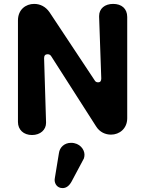

<svg xmlns="http://www.w3.org/2000/svg" viewBox="-20 -676 744 984"><path d="M144 16C187 16 216 -11 216 -46C216 -48 216 -49 216 -51L206 -378C206 -391 212 -398 224 -398C233 -398 239 -394 243 -387L472 -29C491 2 521 14 549 14C592 14 632 -17 632 -70V-589C632 -632 603 -656 560 -656C517 -656 488 -632 488 -594C488 -593 488 -591 488 -589L499 -274C499 -261 494 -254 483 -254C474 -254 468 -258 464 -266L234 -613C214 -642 186 -656 155 -656C112 -656 72 -627 72 -571V-51C72 -11 101 16 144 16ZM410 136C412 129 413 123 413 117C413 90 389 56 344 56C311 56 286 78 282 109L261 237C261 240 260 243 260 246C260 266 273 288 301 288C319 288 334 277 346 256Z"/></svg>

Font: Dongle
Style: Bold
Weight: 700
Designer: Yanghee Ryu
Foundry: Yanghee Ryu
Version: Version 2.000